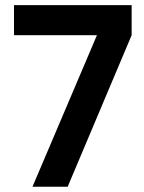

<svg xmlns="http://www.w3.org/2000/svg" viewBox="-20 -710 547 730"><path d="M480.5 -690.4V-576.2L237.3 0H103.5L348.6 -576.2H33.2V-690.4Z"/></svg>

Font: Altinn-DIN Exp
Style: DINExp-Bold
Weight: 700
Width: 7
Designer: Charles Nix
Foundry: Altinn
Version: Version 2.00